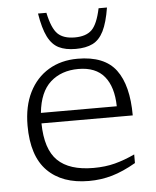

<svg xmlns="http://www.w3.org/2000/svg" viewBox="-53 -777 675 832"><g transform="rotate(-5 284.5 -361.0)"><path d="M297 -522Q413.5 -522 463.8 -454.8Q514 -387.5 514 -256.5H117Q118.5 -144 169.5 -94.2Q220.5 -44.5 325.5 -44.5Q376.5 -44.5 418.5 -55.5Q460.5 -66.5 505.5 -87.5V-50Q450 -18 401.8 -4Q353.5 10 300.5 10Q184.5 10 120.2 -54.8Q56 -119.5 56 -252Q56 -336 86.2 -396.5Q116.5 -457 170.8 -489.5Q225 -522 297 -522ZM296.5 -477.5Q222.5 -477.5 175 -435Q127.5 -392.5 118.5 -302H448.5Q447 -386.5 409.5 -432Q372 -477.5 296.5 -477.5ZM293.5 -615Q342.5 -615 367.5 -639.2Q392.5 -663.5 407 -732H443.5Q433 -667 414.8 -630.5Q396.5 -594 367.2 -579.5Q338 -565 293.5 -565Q249 -565 219.8 -579.5Q190.5 -594 172.2 -630.5Q154 -667 143.5 -732H180Q194.5 -663.5 219.5 -639.2Q244.5 -615 293.5 -615Z"/></g></svg>

Font: Newsreader Caption Light
Style: Regular
Weight: 300
Designer: Hugues Gentile
Foundry: Production Type
Version: Version 1.001